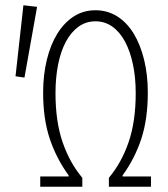

<svg xmlns="http://www.w3.org/2000/svg" viewBox="-20 -710 640 730"><path d="M133 0V-39H241V-43Q194 -108 169 -183Q144 -258 144 -358Q144 -425 158 -482.5Q172 -540 198 -582Q224 -624 260.5 -647.5Q297 -671 343 -671Q389 -671 426 -647.5Q463 -624 488.5 -582Q514 -540 528 -482.5Q542 -425 542 -358Q542 -258 517.5 -183Q493 -108 446 -43V-39H554V0H394V-34Q442 -91 469 -169.5Q496 -248 496 -356Q496 -415 485.5 -465Q475 -515 455.5 -551.5Q436 -588 407.5 -608.5Q379 -629 343 -629Q307 -629 278.5 -608.5Q250 -588 230.5 -551.5Q211 -515 201 -465Q191 -415 191 -356Q191 -248 218 -169.5Q245 -91 293 -34V0ZM73 -415 39 -420 69 -690 121 -684Z"/></svg>

Font: Source Code Pro Light
Style: Regular
Weight: 300
Monospace: yes
Designer: Paul D. Hunt, Teo Tuominen
Foundry: Adobe Systems Incorporated
Version: Version 2.030;PS 1.000;hotconv 16.6.51;makeotf.lib2.5.65220